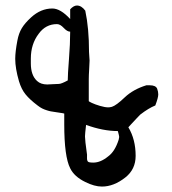

<svg xmlns="http://www.w3.org/2000/svg" viewBox="-20 -480 624 696"><path d="M225.6 -188.5Q225.6 -209 230 -265.6Q234.4 -322.3 234.4 -365.2Q223.6 -365.2 210.9 -378.9Q198.2 -392.6 186.5 -392.6Q145.5 -392.6 120.1 -357.4Q91.8 -320.3 91.8 -267.6V-250Q91.8 -207 114.3 -186.5Q127.9 -173.8 151.4 -173.8Q157.2 -173.8 171.4 -174.8Q185.5 -175.8 193.4 -175.8Q202.1 -175.8 225.6 -188.5ZM407.2 -4.9Q353.5 -4.9 292 -27.3Q288.1 5.9 288.1 14.6Q288.1 28.3 294.9 76.2Q295.9 79.1 295.4 88.9Q294.9 98.6 296.9 103Q298.8 107.4 304.7 108.4Q309.6 109.4 318.4 109.4Q344.7 109.4 372.1 86.9Q396.5 69.3 410.2 26.4Q412.1 18.6 412.1 16.6Q412.1 12.7 407.2 -4.9ZM169.9 -449.2Q199.2 -449.2 234.4 -411.1V-446.3Q247.1 -460 258.8 -460Q275.4 -460 289.1 -441.4Q302.7 -377.9 302.7 -292Q302.7 -286.1 303.7 -275.9Q304.7 -265.6 304.7 -260.7Q304.7 -250 303.2 -228.5Q301.8 -207 301.8 -192.4V-113.3Q301.8 -112.3 313 -106.9Q324.2 -101.6 342.3 -96.2Q360.4 -90.8 373 -90.8Q377.9 -90.8 385.7 -92.8Q401.4 -97.7 432.1 -127Q462.9 -156.2 510.7 -170.9H522.5Q544.9 -170.9 549.8 -158.2Q553.7 -147.5 553.7 -137.7Q553.7 -126 543 -97.7Q518.6 -87.9 488.3 -64.5Q486.3 -62.5 475.6 -51.3Q464.8 -40 455.1 -29.3L445.3 -18.6Q471.7 25.4 471.7 85Q471.7 133.8 434.6 163.1Q392.6 196.3 349.6 196.3Q322.3 196.3 289.1 179.7Q249 160.2 234.4 129.9Q212.9 87.9 212.9 -29.3V-68.4Q212.9 -68.4 210.9 -68.8Q209 -69.3 206.5 -69.8Q204.1 -70.3 203.1 -70.3Q197.3 -71.3 184.1 -73.2Q170.9 -75.2 165 -76.2Q159.2 -77.1 149.9 -80.1Q140.6 -83 132.8 -86.9Q125 -90.8 116.2 -97.7Q87.9 -119.1 72.8 -137.7Q57.6 -156.2 48.8 -185.5Q35.2 -232.4 35.2 -266.6Q35.2 -292 43 -333Q47.9 -359.4 59.1 -377.9Q70.3 -396.5 92.8 -417Q127.9 -449.2 169.9 -449.2Z"/></svg>

Font: Shelly2023
Style: Regular
Weight: 400
Version: Version 0.2